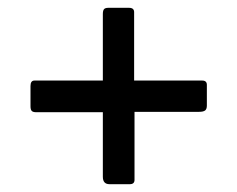

<svg xmlns="http://www.w3.org/2000/svg" viewBox="-20 -619 605 491"><path d="M509 -402V-349Q509 -340 504.5 -336.5Q500 -333 489 -333H324V-159Q324 -148 312 -148H260Q243 -148 243 -167V-332H73Q64 -332 61 -335.5Q58 -339 58 -347V-399Q58 -413 68 -413H243V-583Q243 -592 246 -595.5Q249 -599 257 -599H310Q323 -599 323 -588V-413H497Q509 -413 509 -402Z"/></svg>

Font: n
Style: Regular
Weight: 500
Designer: Pablo Impallari, Rodrigo Fuenzalida
Foundry: Impallari Type
Version: Version 1.002; ttfautohint (v1.5)